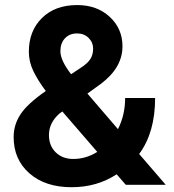

<svg xmlns="http://www.w3.org/2000/svg" viewBox="-20 -741 696 770"><path d="M34.7 -191.4Q34.7 -240.7 62.3 -282.7Q89.8 -324.7 163.6 -376Q131.8 -418.5 113.8 -455.8Q95.7 -493.2 95.7 -533.7Q95.7 -616.7 148.2 -668.7Q200.7 -720.7 289.6 -720.7Q369.1 -720.7 420.2 -673.3Q471.2 -626 471.2 -555.2Q471.2 -470.2 385.3 -405.3L330.6 -365.7L453.1 -223.1Q481.9 -279.8 481.9 -348.1H602.1Q602.1 -209.5 538.1 -123.5L644.5 0H484.4L447.8 -42Q369.1 9.8 267.1 9.8Q161.6 9.8 98.1 -45.7Q34.7 -101.1 34.7 -191.4ZM273.9 -103.5Q324.7 -103.5 370.1 -131.8L230 -293.9L219.7 -286.6Q176.3 -249.5 176.3 -199.2Q176.3 -156.7 203.4 -130.1Q230.5 -103.5 273.9 -103.5ZM222.2 -535.6Q222.2 -499 265.1 -443.4L302.7 -468.3Q331.5 -486.8 342.5 -504.4Q353.5 -522 353.5 -546.4Q353.5 -570.8 335.4 -588.9Q317.4 -606.9 289.1 -606.9Q258.8 -606.9 240.5 -587.4Q222.2 -567.9 222.2 -535.6Z"/></svg>

Font: Vazir
Style: Bold
Weight: 700
Designer: Saber Rastikerdar
Foundry: Saber Rastikerdar
Version: Version 30.0.0